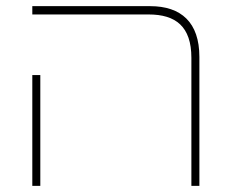

<svg xmlns="http://www.w3.org/2000/svg" viewBox="-20 -604 747 624"><path d="M602 0H628V-419C628 -531 569 -584 468 -584H85V-557H463C551 -557 602 -518 602 -416ZM85 -360V0H111V-360Z"/></svg>

Font: Noto Sans Hebrew SemiCondensed Thin
Style: Regular
Weight: 100
Width: 4
Designer: Monotype Design Team
Foundry: Monotype Imaging Inc.
Version: Version 2.004